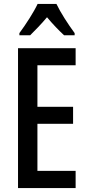

<svg xmlns="http://www.w3.org/2000/svg" viewBox="-20 -1053 452 980"><path d="M268 -1033H172C153 -992 113 -930 79 -884V-873H134C156 -895 190 -929 220 -965C249 -930 280 -898 307 -873H361V-884C327 -930 289 -989 268 -1033ZM366 -93V-181H171V-421H353V-508H171V-720H366V-807H72V-93Z"/></svg>

Font: Noto Sans Kannada UI ExtraCondensed Medium
Style: Regular
Weight: 500
Width: 2
Designer: Jelle Bosma - Monotype Design Team
Foundry: Monotype Imaging Inc.
Version: Version 2.005